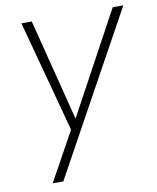

<svg xmlns="http://www.w3.org/2000/svg" viewBox="-80 -555 670 820"><g transform="rotate(-10 255.5 -145.0)"><path d="M82 203 199 -9 69 -493H114L226 -52L465 -493H511L128 203Z"/></g></svg>

Font: Hanken Grotesk ExtraLight
Style: Italic
Weight: 250
Italic angle: -8°
Designer: Alfredo Marco Pradil
Foundry: Hanken Design Co.
Version: Version 3.013